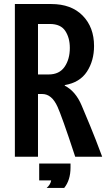

<svg xmlns="http://www.w3.org/2000/svg" viewBox="-20 -805 540 945"><path d="M53.2 -33.7V-785.2H231.9Q331.1 -785.2 387 -728Q442.9 -670.9 442.9 -578.6Q442.9 -506.3 408 -452.6Q373 -398.9 298.8 -386.2V-383.3Q352.5 -356 382.3 -284.7Q397.9 -248 423.8 -185.5Q449.7 -123 482.9 -33.7H350.1Q315.9 -138.2 293.9 -199.5Q272 -260.7 263.2 -279.3Q234.9 -342.3 188 -342.3H167V-33.7ZM225.1 -687H167V-438.5H219.2Q272 -438.5 297.9 -476.1Q323.7 -513.7 323.7 -569.3Q323.7 -618.7 301.3 -652.8Q278.8 -687 225.1 -687ZM172.9 83V0H327.1V19.5Q327.1 81.5 295.9 120.1H209.5Q228.5 103.5 231.9 83Z"/></svg>

Font: BIZ UDGothic
Style: Bold
Weight: 700
Monospace: yes
Designer: TypeBank Co., Ltd.
Foundry: Morisawa Inc.
Version: Version 1.05